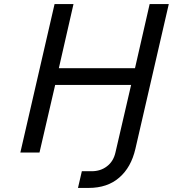

<svg xmlns="http://www.w3.org/2000/svg" viewBox="-20 -749 849 943"><path d="M547 0 624 -332H251L174 0H80L248 -729H341L269 -414H643L715 -729H809L645 -18Q624 73 566 123Q508 174 415 174H363L382 92H430Q474 92 505 68Q537 44 547 0Z"/></svg>

Font: Miedinger
Style: Italic
Weight: 400
Italic angle: -13°
Version: Version 001.000